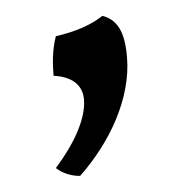

<svg xmlns="http://www.w3.org/2000/svg" viewBox="-34 -148 344 367"><g transform="rotate(-5 137.5 35.5)"><path d="M215 -33C215 -81 203 -105 175 -115C151 -99 119 -89 83 -84C74 -59 72 -31 72 -9C108 -4 126 14 126 41C126 75 103 120 61 167C71 177 89 185 106 186C167 128 215 47 215 -33Z"/></g></svg>

Font: Vollkorn Semibold
Style: Regular
Weight: 600
Designer: Friedrich Althausen
Foundry: Friedrich Althausen
Version: Version 4.015;PS 004.015;hotconv 1.0.88;makeotf.lib2.5.64775